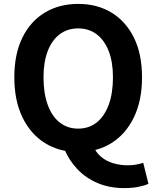

<svg xmlns="http://www.w3.org/2000/svg" viewBox="-20 -774 810 995"><path d="M385.1 13.8Q287.4 13.8 212.7 -32.8Q138 -79.4 96.1 -166.4Q54.2 -253.3 54.2 -373.6Q54.2 -494 96.1 -579.1Q138 -664.2 212.7 -709Q287.4 -753.8 385.1 -753.8Q483.6 -753.8 557.9 -708.6Q632.2 -663.4 674.1 -578.7Q716 -494 716 -373.6Q716 -253.3 674.1 -166.4Q632.2 -79.4 557.9 -32.8Q483.6 13.8 385.1 13.8ZM385.1 -107.4Q440.2 -107.4 480.6 -139.1Q520.9 -170.7 543.2 -230.7Q565.4 -290.6 565.4 -373.6Q565.4 -452.6 543.2 -509.5Q520.9 -566.4 480.6 -596.6Q440.2 -626.8 385.1 -626.8Q330.1 -626.8 289.7 -596.6Q249.2 -566.4 227.4 -509.5Q205.5 -452.6 205.5 -373.6Q205.5 -290.6 227.4 -230.7Q249.2 -170.7 289.7 -139.1Q330.1 -107.4 385.1 -107.4ZM624.5 200.8Q546.3 200.8 484.4 174.1Q422.5 147.4 379.2 100.7Q335.9 54 312.1 -4.7L462.5 -19.5Q476.7 16 504.2 38.9Q531.7 61.8 567.7 72.2Q603.7 82.6 641 82.6Q665.2 82.6 685.7 79Q706.2 75.3 722.3 69.7L749.3 178.6Q729.3 188.1 696.9 194.4Q664.5 200.8 624.5 200.8Z"/></svg>

Font: Noto Sans KR Thin
Style: Regular
Weight: 100
Designer: Ryoko NISHIZUKA 西塚涼子 (kana, bopomofo & ideographs); Paul D. Hunt (Latin, Greek & Cyrillic); Sandoll Communications 산돌커뮤니
Foundry: Adobe
Version: Version 2.004-H2;hotconv 1.0.118;makeotfexe 2.5.65603